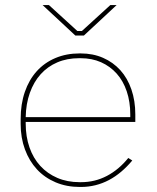

<svg xmlns="http://www.w3.org/2000/svg" viewBox="-20 -737 622 762"><path d="M297 5H301Q331 5 359 -2Q387 -9 412.5 -22.5Q438 -36 461 -55.5Q484 -75 505 -100L489 -110Q452 -64 404.5 -39Q357 -14 302 -14H296Q247 -14 207.5 -31Q168 -48 140 -78.5Q112 -109 97 -152Q82 -195 82 -247V-253H517V-283Q517 -337 501.5 -382Q486 -427 457.5 -458.5Q429 -490 389 -507.5Q349 -525 300 -525H296Q243 -525 199.5 -506.5Q156 -488 125.5 -454Q95 -420 78.5 -372Q62 -324 62 -265V-245Q62 -190 79 -144Q96 -98 126.5 -65Q157 -32 200.5 -13.5Q244 5 297 5ZM82 -272Q83 -325 98.5 -368.5Q114 -412 141.5 -442.5Q169 -473 207.5 -489.5Q246 -506 294 -506H300Q345 -506 381 -490Q417 -474 443 -445Q469 -416 483 -374.5Q497 -333 497 -283V-272ZM279 -596H313L443 -717H418L305 -614H287L174 -717H149Z"/></svg>

Font: Fixel Variable
Style: Regular
Weight: 100
Width: 3
Designer: AlfaBravo + MacPaw
Foundry: Kyrylo Tkachov, Marchela Mozhyna, Serhii Makarenko, Maria Weinstein, Zakhar Kryvoshyya
Version: Version 1.211